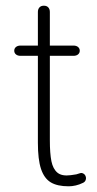

<svg xmlns="http://www.w3.org/2000/svg" viewBox="-20 -644 342 674"><path d="M113 -143V-448H52Q42 -448 36 -453Q30 -458 30 -466Q30 -474 36 -479Q42 -484 52 -484H113V-602Q113 -612 118.5 -618Q124 -624 134 -624Q144 -624 149.5 -618Q155 -612 155 -602V-484H238Q248 -484 254 -479Q260 -474 260 -466Q260 -458 254 -453Q248 -448 238 -448H155V-152Q155 -105 160.5 -78Q166 -51 181.5 -38Q197 -25 228 -29Q238 -31 248 -32Q255 -34 261 -36Q267 -38 273 -34.5Q279 -31 281 -24Q283 -18 280.5 -11.5Q278 -5 271 -2Q259 4 246 7Q233 10 221 10Q181 10 158 -4Q135 -18 124 -51Q113 -84 113 -143Z"/></svg>

Font: SN Pro Thin
Style: Regular
Weight: 200
Designer: Tobias Whetton
Foundry: Supernotes
Version: Version 1.003;Glyphs 3.3 (3324)